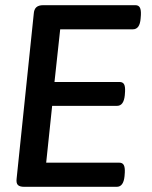

<svg xmlns="http://www.w3.org/2000/svg" viewBox="-20 -720 586 740"><path d="M44 -31 110 -666Q111 -684 120 -692Q129 -700 146 -700H502Q514 -700 519 -691Q524 -682 523 -662L522 -649Q519 -607 492 -607H212L190 -404H441Q453 -404 458 -395.5Q463 -387 462 -367L461 -353Q457 -312 431 -312H181L158 -93H440Q452 -93 457 -84Q462 -75 461 -55L460 -41Q456 0 430 0H73Q56 0 49 -7Q42 -14 44 -31Z"/></svg>

Font: Asap-MediumItalic
Style: Italic
Weight: 500
Italic angle: -6°
Designer: Pablo Cosgaya
Foundry: Omnibus-Type
Version: Version 2.000; ttfautohint (v1.8)